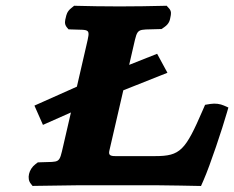

<svg xmlns="http://www.w3.org/2000/svg" viewBox="-20 -635 803 658"><path d="M422.7 -412.7 437.9 -478.7C452.3 -541 447.8 -532.6 522.4 -535.2L533.5 -535.5L542.8 -541.8C561.1 -554.3 562.5 -567.8 564.2 -576.9C565.8 -585 569.3 -596.5 558 -607.7L551.1 -615.3L538.9 -615C493.4 -614 447.6 -613 389.6 -613C330.3 -613 285.6 -614 244.8 -615L234.1 -615.3L224.8 -607.7C209.4 -595.9 207.5 -583.6 205.5 -575C203.3 -566.1 199 -553.1 209.4 -540.9L214.8 -534.5L224.4 -534.1C290.7 -531.5 290.1 -540.1 275.5 -476.9L243.5 -338L98 -273.1L127.2 -207L223.1 -249.6L196.9 -136.1C182.3 -72.9 186.8 -81.5 119.3 -78.9L109.5 -78.5L101.2 -72.1C78.5 -54.9 71.1 -22.5 85.7 -5.3L91.5 2.2L102.2 2C151.5 1 242.6 0 242.6 0H523.4C553.3 0 648.2 2 648.2 2L668.9 2.4L677.8 -17.9C700.3 -69 741.8 -193.9 757.5 -248.6L762.7 -266.5L747.6 -273.2C734.8 -278.8 718.5 -281.6 700.4 -278.7L682.8 -275.8L675.5 -258.9C615.1 -119.2 598.3 -100 511.4 -100H375.4C356.1 -100 351.6 -104.7 354.9 -119.1L402.6 -325.5L553.8 -385.6L518.5 -450.7Z"/></svg>

Font: Linux Libertine Mono O 
Style: Mono Bold Oblique
Weight: 400
Italic angle: -13°
Designer: Philipp H. Poll
Foundry: Philipp H. Poll
Version: Version 5.1.7